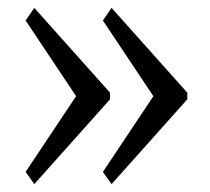

<svg xmlns="http://www.w3.org/2000/svg" viewBox="-20 -506 533 487"><path d="M45 -70 173 -262 45 -454 67 -486 259 -271V-254L67 -39ZM241 -70 369 -262 241 -454 263 -486 455 -271V-254L263 -39Z"/></svg>

Font: TavirajRegular
Style: Regular
Weight: 400
Designer: Katatrad Team
Foundry: CadsonDemak
Version: Version 1.000